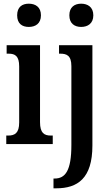

<svg xmlns="http://www.w3.org/2000/svg" viewBox="-20 -781 598 1041"><path d="M136 -635C172 -635 202 -653 202 -698C202 -743 172 -761 136 -761C100 -761 73 -743 73 -698C73 -653 100 -635 136 -635ZM420 -635C455 -635 486 -653 486 -698C486 -743 455 -761 420 -761C385 -761 356 -743 356 -698C356 -653 385 -635 420 -635ZM14 0H266V-46H256C220 -46 197 -59 197 -119V-536H16V-490H27C62 -490 84 -477 84 -421V-117C84 -59 60 -46 24 -46H14ZM270 240H285C400 240 481 187 481 8V-536H300V-490H306C341 -490 367 -481 367 -422V5C367 145 334 187 276 187H270Z"/></svg>

Font: Noto Serif Sinhala ExtraCondensed SemiBold
Style: Regular
Weight: 600
Width: 2
Designer: Jelle Bosma - Monotype Design Team
Foundry: Monotype Imaging Inc.
Version: Version 2.007